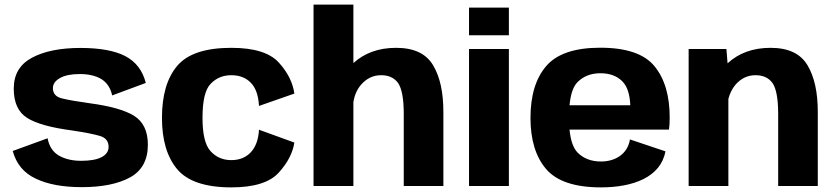

<svg xmlns="http://www.w3.org/2000/svg" viewBox="-20 -805 3615 831"><path d="M334 5C421.5 5 491 -9 542.5 -37C594 -65 620 -112.5 620 -178.5C620 -237 600 -279 560 -304C520 -328.5 456 -346.5 369 -358C315 -365.5 275 -372.5 248.5 -379C222.5 -385 209 -400 209 -423.5C209 -441.5 219.5 -456 240 -467.5C260.5 -479 289 -484.5 325.5 -484.5C364 -484.5 395 -477 419 -462.5C443 -447.5 458.5 -424 465.5 -392L611 -446C597.5 -499.5 568 -538 522.5 -562C477.5 -585.5 412.5 -597.5 328.5 -597.5C241.5 -597.5 171.5 -583.5 119 -555.5C66 -527.5 39.5 -483 39.5 -421.5C39.5 -361.5 58.5 -319.5 97 -295C135.5 -270.5 200 -252.5 291 -240.5C347.5 -232 388 -224 413 -216.5C437.5 -209 450 -193.5 450 -169C450 -150 439.5 -135 419 -124.5C398.5 -114 369 -109 331 -109C294.5 -109 263 -116 236 -131C209.5 -146 192.5 -171.5 186 -206.5L35 -151.5C50.5 -95.5 83.5 -55.5 135.5 -31.5C187 -7 253 5 334 5Z M981 6C1080 6 1148.5 -15.5 1187 -58.5C1225.5 -101 1247.5 -144.5 1254 -188L1101 -243.5C1098.5 -201.5 1087 -169 1065.5 -146C1044.5 -123.5 1016.5 -112 981 -112C945.5 -112 915.5 -124.5 892 -150C868 -175.5 856.5 -224 856.5 -295C856.5 -369 868 -418.5 892 -442.5C915.5 -467 945 -479.5 981 -479.5C1016.5 -479.5 1044.5 -468.5 1065.5 -447C1087 -425 1098.5 -391.5 1101 -346.5L1254 -400C1247.5 -447 1225.5 -491.5 1187 -534C1148.5 -576.5 1080 -598 981 -598C869 -598 791 -572 747 -520C703 -468 681 -393 681 -295C681 -199 703 -125 747 -72.5C791 -20.5 869 6 981 6Z M1337 0H1509.5V-364C1514.5 -393 1525 -417.5 1542 -437.5C1566 -465.5 1595 -479.5 1629.5 -479.5C1662.5 -479.5 1687 -468 1703 -445.5C1719 -422.5 1727.5 -378 1727.5 -312.5V0H1899V-320.5C1899 -405 1884.5 -472.5 1854.5 -522.5C1824.5 -573 1771.5 -598 1694.5 -598C1619.5 -598 1558 -576 1509.5 -532V-785H1337Z M2010 0H2182.5V-593H2010ZM2010 -772V-652.5H2182.5V-772Z M2581 6C2720.5 6 2840 -38.5 2860 -150L2706.5 -201.5C2696 -137 2641.5 -106 2581.5 -106C2539 -106 2505.5 -119 2480 -144.5C2461.5 -163.5 2449.5 -196.5 2445 -244H2875.5C2877.5 -259 2878.5 -276.5 2878.5 -297C2878.5 -390 2857 -464 2813.5 -517.5C2770 -571.5 2691.5 -598.5 2578 -598.5C2467.5 -598.5 2389.5 -572 2344 -519C2298.5 -466 2276 -391 2276 -294.5C2276 -200 2298.5 -126.5 2343.5 -73.5C2389 -20.5 2468 6 2581 6ZM2445 -349.5C2449.5 -397.5 2461 -431 2480 -450C2505 -475 2538 -488 2578.5 -488C2619 -488 2651 -476 2673.5 -453C2694.5 -432 2706 -397.5 2708 -349.5Z M2960.5 0H3132.5V-377C3138.5 -400 3148.5 -420.5 3162.5 -437.5C3186.5 -465.5 3215.5 -479.5 3250 -479.5C3283 -479.5 3307.5 -468 3323.5 -445.5C3339.5 -422.5 3348 -378 3348 -312.5V0H3519.5V-320.5C3519.5 -405 3505 -472.5 3475 -522.5C3445 -573 3392 -598 3315 -598C3239.5 -598 3177.5 -575.5 3129 -531L3124 -593H2960.5Z"/></svg>

Font: Anybody
Style: Bold
Weight: 700
Designer: Tyler Finck
Foundry: Etcetera Type Company
Version: Version 1.110